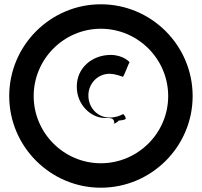

<svg xmlns="http://www.w3.org/2000/svg" viewBox="-20 -860 941 895"><path d="M23 -412C23 -177 215 15 450 15C686 15 878 -177 878 -412C878 -648 686 -840 450 -840C215 -840 23 -648 23 -412ZM137 -412C137 -585 278 -726 450 -726C623 -726 764 -585 764 -412C764 -240 623 -99 450 -99C278 -99 137 -240 137 -412ZM490 -516C519 -516 549 -503 552 -502C557 -500 581 -570 584 -569C587 -569 555 -604 496 -604C411 -604 338 -545 338 -457C337 -371 405 -310 469 -310C499 -310 513 -311 513 -282C498 -285 515 -278 534 -298C544 -299 553 -300 559 -302C568 -305 568 -308 562 -319C556 -330 554 -328 549 -326C540 -321 520 -312 490 -312C436 -312 392 -357 392 -415C392 -471 436 -516 490 -516Z"/></svg>

Font: Hussar Przerywany
Style: Regular
Weight: 400
Foundry: Cannot Into Space Fonts
Version: Version 0.982